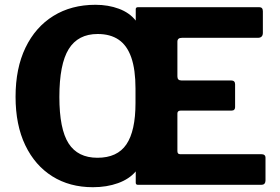

<svg xmlns="http://www.w3.org/2000/svg" viewBox="-20 -772 1168 802"><path d="M1071 -128Q1089 -128 1089 -113V-18Q1089 -10 1085 -5Q1081 0 1070 0H556Q547 0 547 -9V-56Q520 -24 473 -7Q426 10 368 10Q271 10 198.5 -35.5Q126 -81 85.5 -165.5Q45 -250 45 -368Q45 -487 86.5 -573Q128 -659 203 -705.5Q278 -752 379 -752Q432 -752 476.5 -735.5Q521 -719 547 -686V-734Q547 -742 557 -742H1063Q1078 -742 1078 -725V-635Q1078 -614 1057 -614H740Q721 -614 721 -598V-453Q721 -436 737 -436H945Q962 -436 962 -420V-324Q962 -318 958.5 -314Q955 -310 947 -310H735Q721 -310 721 -298V-141Q721 -128 732 -128H1071ZM387 -113Q470 -113 508 -169Q546 -225 546 -342V-402Q546 -481 528.5 -531.5Q511 -582 476 -606Q441 -630 388 -630Q306 -630 267 -567Q228 -504 228 -367Q228 -233 266.5 -173Q305 -113 387 -113Z"/></svg>

Font: Libre Franklin Thin
Style: Bold
Weight: 700
Version: Version 3.000